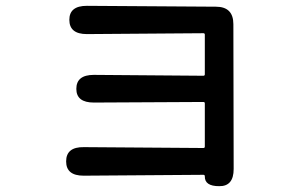

<svg xmlns="http://www.w3.org/2000/svg" viewBox="-20 -576 1040 659"><path d="M732 63Q682 63 683 29Q683 24 678 24L267 27Q207 27 207 -22Q207 -72 268 -71L678 -68Q683 -68 683 -73V-221Q683 -226 678 -226L302 -224Q242 -224 242 -271Q242 -319 302 -319L678 -316Q683 -316 683 -321V-457Q683 -462 678 -462L278 -459Q218 -459 218 -508Q218 -556 278 -556L721 -553Q781 -553 781 -493L782 4Q782 64 732 63Z"/></svg>

Font: Resource Han Rounded TW Medium
Style: Regular
Weight: 500
Designer: Cyano Hao (round all glyphs); Ryoko NISHIZUKA 西塚涼子 (kana, bopomofo & ideographs); Paul D. Hunt (Latin, Greek & Cyrillic)
Foundry: Cyano Hao
Version: 0.990